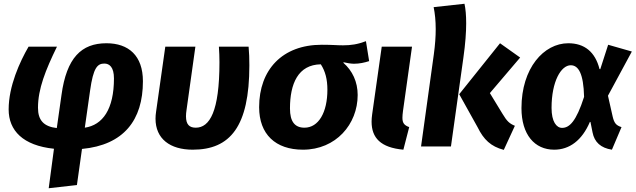

<svg xmlns="http://www.w3.org/2000/svg" viewBox="-20 -779 3380 1021"><path d="M182 -206C182 -306 222 -406 283 -531H132C85 -450 26 -321 26 -197C26 -85 102 -5 267 12L239 222L389 205L416 13C638 -8 740 -140 740 -347C740 -483 664 -549 546 -549C413 -549 334 -472 307 -274L282 -98C213 -106 182 -139 182 -206ZM459 -297C476 -419 498 -441 535 -441C562 -441 586 -422 586 -362C586 -198 526 -114 431 -100Z M1144 -531C1146 -503 1147 -475 1147 -448C1147 -186 1095 -100 1021 -100C987 -100 969 -117 969 -161C969 -171 970 -182 972 -195L1019 -531H859L810 -185C808 -172 807 -160 807 -148C807 -41 884 17 1005 17C1204 17 1306 -106 1306 -431C1306 -466 1305 -500 1302 -531Z M1807 -448C1822 -444 1848 -440 1862 -440C1892 -440 1918 -446 1943 -454L1926 -560C1881 -543 1846 -538 1804 -538C1770 -538 1751 -541 1691 -541C1481 -541 1358 -408 1358 -209C1358 -65 1445 17 1591 17C1766 17 1882 -118 1882 -274C1882 -344 1854 -403 1806 -445ZM1721 -302C1721 -181 1674 -100 1599 -100C1548 -100 1522 -132 1522 -202C1522 -334 1565 -435 1686 -437C1710 -400 1721 -357 1721 -302Z M2171 -531H2010L1959 -171C1957 -157 1956 -144 1956 -132C1956 -46 2004 6 2125 17L2156 -103C2129 -113 2120 -125 2120 -153C2120 -163 2121 -174 2123 -189Z M2520 -102C2552 -37 2590 0 2659 18L2718 -110C2689 -122 2676 -134 2652 -174L2585 -284L2746 -473L2639 -549L2422 -278ZM2444 -471C2455 -548 2459 -608 2459 -655C2459 -698 2456 -731 2450 -759L2286 -741C2293 -707 2297 -669 2297 -624C2297 -585 2294 -541 2287 -490L2219 0H2378Z M3234 17 3285 -103C3256 -112 3246 -125 3238 -159L3213 -270L3340 -505L3214 -541L3172 -411C3171 -411 3169 -412 3168 -412C3145 -503 3088 -549 3002 -549C2872 -549 2753 -417 2753 -204C2753 -63 2823 17 2927 17C3008 17 3075 -32 3117 -131L3120 -130L3131 -75C3141 -23 3175 8 3234 17ZM2969 -99C2939 -99 2913 -132 2913 -205C2913 -347 2964 -432 3015 -432C3056 -432 3083 -388 3086 -264C3044 -133 3008 -99 2969 -99Z"/></svg>

Font: Fira Sans OT
Style: Bold Italic
Weight: 700
Italic angle: -8°
Designer: Carrois Corporate & Edenspiekermann
Foundry: Carrois Corporate GbR & Edenspiekermann AG
Version: Version 2.001